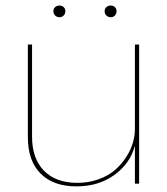

<svg xmlns="http://www.w3.org/2000/svg" viewBox="-20 -660 600 690"><path d="M254.9 9.8Q171.4 9.8 125.7 -36.4Q80.1 -82.5 80.1 -167V-500H95.2V-168.9Q95.2 -90.3 137.9 -46.6Q180.7 -2.9 257.8 -2.9Q299.3 -2.9 334.7 -15.9Q370.1 -28.8 393.6 -49.3Q417 -69.8 433.6 -95.7Q450.2 -121.6 457.5 -147Q464.8 -172.4 464.8 -195.8V-500H480V0H464.8V-136.2Q447.8 -72.3 390.9 -31.2Q334 9.8 254.9 9.8ZM171.9 -620.1Q171.9 -628.9 178.2 -634.5Q184.6 -640.1 193.8 -640.1Q202.6 -640.1 208.7 -634.5Q214.8 -628.9 214.8 -620.1Q214.8 -610.4 208.7 -604.2Q202.6 -598.1 193.8 -598.1Q184.6 -598.1 178.2 -604.2Q171.9 -610.4 171.9 -620.1ZM356 -620.1Q356 -628.9 362.3 -634.5Q368.7 -640.1 377.9 -640.1Q386.7 -640.1 392.8 -634.5Q398.9 -628.9 398.9 -620.1Q398.9 -610.4 392.8 -604.2Q386.7 -598.1 377.9 -598.1Q368.7 -598.1 362.3 -604.2Q356 -610.4 356 -620.1Z"/></svg>

Font: Human Sans Thin
Style: Regular
Weight: 100
Designer: Tim Radville
Foundry: Continuum
Version: Version 1.000;FEAKit 1.0